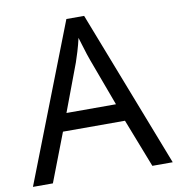

<svg xmlns="http://www.w3.org/2000/svg" viewBox="-81 -790 800 863"><g transform="rotate(-10 319.5 -358.5)"><path d="M545 0 459 -221H176L91 0H0L279 -717H360L638 0ZM352 -517Q349 -525 342 -546Q335 -567 328.5 -589.5Q322 -612 318 -624Q311 -593 302 -563.5Q293 -534 287 -517L206 -301H432Z"/></g></svg>

Font: Noto Sans Mayan Numerals
Style: Regular
Weight: 400
Designer: Monotype Design Team
Foundry: Monotype Imaging Inc.
Version: Version 2.001; ttfautohint (v1.8.4.7-5d5b)